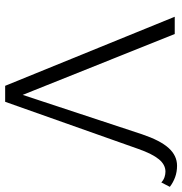

<svg xmlns="http://www.w3.org/2000/svg" viewBox="-1 -706 707 745"><g transform="rotate(90 352.5 -333.5)"><path d="M313 0 45 -658H112L369 -16H331L501 -531Q525 -602 554.5 -634.5Q584 -667 623 -667Q647 -667 667.5 -659.5Q688 -652 705 -639L688 -606Q678 -615 667 -618.5Q656 -622 646 -622Q619 -622 598 -596.5Q577 -571 558 -517L375 0Z"/></g></svg>

Font: Ysabeau Office Light
Style: Regular
Weight: 300
Designer: Christian Thalmann (Catharsis Fonts)
Version: Version 2.001;gftools[0.9.30]; featfreeze: tnum,lnum,ss02